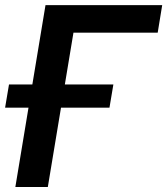

<svg xmlns="http://www.w3.org/2000/svg" viewBox="-37 -748 668 768"><path d="M611.8 -727.5 593.8 -617.2H256.8L154.3 0H24.4L145 -727.5ZM-16.6 -317.4 -1 -410.2H416.5L400.9 -317.4Z"/></svg>

Font: Inter 20pt SemiBold
Style: Italic
Weight: 600
Italic angle: -9.3988°
Version: Version 4.001;git-66647c0bb